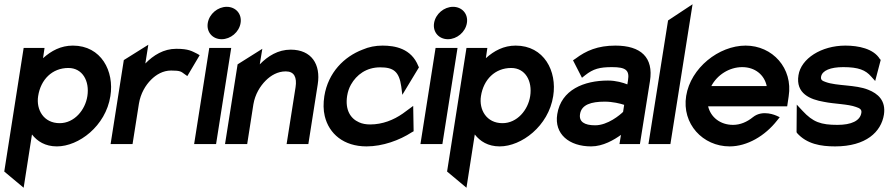

<svg xmlns="http://www.w3.org/2000/svg" viewBox="-22 -676 4170 901"><path d="M89 205 128 -45C153 -13 190 11 245 11C347 11 474 -84 496 -225C515 -342 453 -462 320 -462C264 -462 219 -438 180 -403L187 -451H89L-2 129ZM299 -357C365 -357 399 -296 388 -225C378 -160 327 -98 258 -98C183 -98 147 -161 157 -225C169 -303 223 -357 299 -357Z M600 0 630 -190C638 -238 661 -276 687 -302C711 -326 743 -345 781 -345C824 -345 828 -340 843 -329L857 -319L915 -417L903 -424C878 -436 864 -447 805 -447C746 -447 698 -417 660 -378L674 -466L559 -394L497 0Z M1018 -492C1060 -492 1100 -525 1107 -568C1114 -611 1084 -644 1042 -644C1000 -644 960 -611 953 -568C946 -525 976 -492 1018 -492ZM992 0 1063 -451H960L889 0Z M1138 0 1167 -186C1175 -234 1199 -272 1225 -298C1249 -322 1281 -341 1319 -341C1359 -341 1372 -313 1365 -267L1323 0H1425L1469 -280C1484 -374 1440 -443 1342 -443C1283 -443 1235 -413 1197 -374L1209 -447L1093 -374L1034 0Z M1502 -131C1522 -48 1591 11 1698 11C1774 11 1853 -18 1910 -55L1919 -60L1917 -179L1868 -143C1825 -113 1773 -92 1715 -92C1696 -92 1678 -95 1663 -102C1622 -120 1597 -161 1607 -226C1610 -245 1616 -263 1625 -279C1651 -325 1697 -360 1762 -360C1824 -360 1851 -341 1861 -270L1866 -231L1944 -360L1941 -366C1908 -449 1831 -462 1773 -462C1740 -462 1709 -456 1679 -443C1593 -410 1518 -336 1500 -225C1495 -192 1495 -160 1502 -131Z M2080 -492C2122 -492 2162 -525 2169 -568C2176 -611 2146 -644 2104 -644C2062 -644 2022 -611 2015 -568C2008 -525 2038 -492 2080 -492ZM2054 0 2125 -451H2022L1951 0Z M2167 205 2206 -45C2231 -13 2268 11 2323 11C2425 11 2552 -84 2574 -225C2593 -342 2531 -462 2398 -462C2342 -462 2297 -438 2258 -403L2265 -451H2167L2076 129ZM2377 -357C2443 -357 2477 -296 2466 -225C2456 -160 2405 -98 2336 -98C2261 -98 2225 -161 2235 -225C2247 -303 2301 -357 2377 -357Z M2752 11C2808 11 2860 -20 2892 -43L2885 0H2981L3028 -295C3046 -407 2985 -462 2866 -462C2783 -462 2728 -438 2679 -401L2667 -393L2709 -311L2724 -323C2762 -353 2792 -361 2850 -361C2914 -361 2933 -347 2925 -299L2922 -280C2902 -288 2869 -298 2831 -298C2719 -298 2611 -255 2593 -140C2578 -47 2649 11 2752 11ZM2816 -199C2853 -199 2889 -190 2907 -184L2902 -151C2888 -137 2830 -88 2771 -88C2720 -88 2694 -105 2700 -141C2707 -185 2752 -199 2816 -199Z M3124 0 3228 -656 3113 -580 3021 0Z M3402 11C3484 11 3568 -38 3625 -111L3637 -126L3622 -133C3621 -133 3558 -164 3511 -126C3484 -104 3452 -90 3418 -90C3358 -90 3313 -126 3301 -177H3672L3679 -224C3700 -356 3603 -462 3477 -462C3351 -462 3219 -357 3198 -226C3177 -95 3276 11 3402 11ZM3461 -361C3521 -361 3565 -325 3576 -272H3316C3343 -324 3400 -361 3461 -361Z M3845 -198C3893 -188 3957 -188 3995 -174C4013 -168 4023 -162 4020 -146C4014 -109 3973 -90 3908 -90C3830 -90 3793 -103 3744 -156L3717 -185L3716 -56L3718 -52C3764 0 3830 11 3897 11C4042 11 4113 -57 4126 -138C4136 -204 4098 -237 4052 -255C3993 -279 3905 -272 3853 -291C3835 -297 3829 -302 3831 -316C3836 -345 3875 -361 3935 -361C4007 -361 4040 -347 4066 -317L4085 -296L4111 -395L4107 -399C4077 -448 4006 -462 3945 -462C3832 -462 3737 -401 3725 -323C3711 -237 3780 -209 3845 -198Z"/></svg>

Font: Charger Pro
Style: BlkNarObl
Weight: 900
Designer: Jasper
Foundry: Cannot Into Space Fonts
Version: Version 1.09